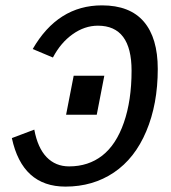

<svg xmlns="http://www.w3.org/2000/svg" viewBox="-20 -689 640 719"><path d="M472.7 -424.3Q472.7 -592.8 346.7 -592.8Q296.9 -592.8 252 -560.8Q207 -528.8 178.2 -473.6L102.5 -505.4Q196.8 -668.9 361.8 -668.9Q466.3 -668.9 518.6 -607.9Q570.8 -546.9 570.8 -430.7Q570.8 -299.3 527.8 -197.5Q484.9 -95.7 406.5 -43Q328.1 9.8 225.1 9.8Q63.5 9.8 24.4 -171.9L108.4 -203.6Q121.1 -135.3 154.5 -100.6Q188 -65.9 238.8 -65.9Q311 -65.9 363 -106.4Q415 -147 443.8 -229.7Q472.7 -312.5 472.7 -424.3ZM227.5 -259.3 255.9 -405.3H370.6L342.3 -259.3Z"/></svg>

Font: Cousine
Style: Italic
Weight: 400
Italic angle: -12°
Monospace: yes
Designer: Steve Matteson
Foundry: Monotype Imaging Inc.
Version: Version 1.21